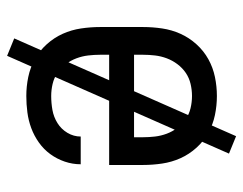

<svg xmlns="http://www.w3.org/2000/svg" viewBox="-92 -530 684 540"><g transform="rotate(90 250.0 -260.0)"><path d="M250 8Q223 8 196.5 2.5Q170 -3 146.5 -16Q123 -29 104.5 -49.5Q86 -70 75 -94.5Q64 -119 60 -146Q56 -173 56 -200V-320Q56 -347 60 -374Q64 -401 75 -425.5Q86 -450 104.5 -470.5Q123 -491 146.5 -504Q170 -517 196.5 -522.5Q223 -528 250 -528Q277 -528 303.5 -522.5Q330 -517 353.5 -504Q377 -491 395.5 -470.5Q414 -450 425 -425.5Q436 -401 440 -374Q444 -347 444 -320V-225H134V-200Q134 -183 136 -166Q138 -149 144 -133Q150 -117 160.5 -103Q171 -89 185 -79.5Q199 -70 216 -66Q233 -62 250 -62Q270 -62 289.5 -65.5Q309 -69 326 -79.5Q343 -90 353.5 -107.5Q364 -125 364 -145H442Q442 -122 434.5 -100Q427 -78 413.5 -59.5Q400 -41 381 -27.5Q362 -14 340.5 -6Q319 2 296 5Q273 8 250 8ZM366 -295V-320Q366 -337 364 -354Q362 -371 356 -387Q350 -403 339.5 -417Q329 -431 315 -440.5Q301 -450 284 -454Q267 -458 250 -458Q233 -458 216 -454Q199 -450 185 -440.5Q171 -431 160.5 -417Q150 -403 144 -387Q138 -371 136 -354Q134 -337 134 -320V-295ZM137 62 88 42 363 -582 412 -562Z"/></g></svg>

Font: Iosevka Term Curly
Style: Regular
Weight: 400
Designer: Belleve Invis
Foundry: Belleve Invis
Version: Version 32.3.0